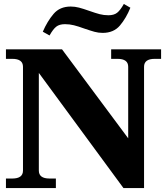

<svg xmlns="http://www.w3.org/2000/svg" viewBox="-20 -949 843 969"><path d="M196 -789Q219 -842 250.5 -879Q282 -916 337 -916Q358 -916 379 -910.5Q400 -905 431 -894Q462 -883 483 -877.5Q504 -872 527 -872Q555 -872 571 -884.5Q587 -897 605 -929L638 -910Q617 -858 585.5 -820.5Q554 -783 498 -783Q477 -783 457 -788.5Q437 -794 405 -805Q375 -816 353 -821.5Q331 -827 308 -827Q280 -827 264 -814.5Q248 -802 230 -770ZM10 -48H42Q96 -48 96 -88V-612Q96 -652 42 -652H10V-700H293L627 -251V-612Q627 -652 573 -652H541V-700H793V-652H761Q707 -652 707 -612V0H603L176 -581V-88Q176 -48 230 -48H262V0H10Z"/></svg>

Font: Taviraj Black
Style: Regular
Weight: 900
Designer: Katatrad Team
Foundry: CadsonDemak
Version: Version 1.001